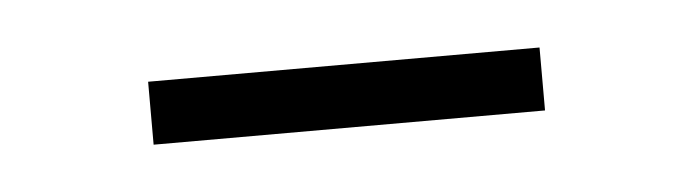

<svg xmlns="http://www.w3.org/2000/svg" viewBox="-23 -726 395 110"><g transform="rotate(-5 175.0 -671.0)"><path d="M288.1 -652.8H63V-689H288.1Z"/></g></svg>

Font: Montserrat Ultra Light
Style: Regular
Weight: 200
Designer: Julieta Ulanovsky
Foundry: Julieta Ulanovsky
Version: Version 3.001;PS 003.001;hotconv 1.0.70;makeotf.lib2.5.58329